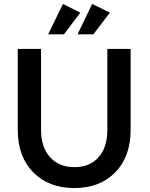

<svg xmlns="http://www.w3.org/2000/svg" viewBox="-20 -948 759 973"><path d="M299 -928 387 -884 304 -774H224ZM447 -928 537 -884 453 -774H373ZM188 -290Q188 -202 233.5 -151.5Q279 -101 357 -101Q435 -101 479.5 -151Q524 -201 524 -290V-700H642V-290Q642 -154 564 -74.5Q486 5 356.5 5Q227 5 148.5 -74.5Q70 -154 70 -290V-700H188Z"/></svg>

Font: Steamflix Grotesk
Style: Regular
Weight: 400
Designer: Julieta Ulanovsky
Foundry: Julieta Ulanovsky
Version: Version 4.000;PS 004.000;hotconv 1.0.88;makeotf.lib2.5.64775